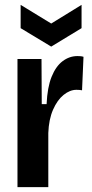

<svg xmlns="http://www.w3.org/2000/svg" viewBox="-20 -771 380 791"><path d="M52 0V-307V-528H151L152 -342H172Q175 -411 192.5 -454.5Q210 -498 238 -519Q266 -540 299 -540Q305 -540 311.5 -539.5Q318 -539 324 -537L318 -399Q314 -400 307.5 -400.5Q301 -401 295 -401Q268 -401 242 -380Q216 -359 198.5 -319Q181 -279 179 -223V0ZM65 -751 191 -674 316 -751V-655L191 -579L65 -655Z"/></svg>

Font: Bricolage Grotesque Condensed SemiBold
Style: Regular
Weight: 600
Width: 3
Designer: Mathieu Triay
Foundry: Atelier Triay
Version: Version 1.000;gftools[0.9.30]